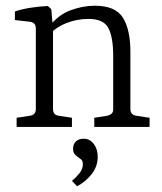

<svg xmlns="http://www.w3.org/2000/svg" viewBox="-20 -443 564 670"><path d="M309 0V-32L354 -39Q363 -41 369 -46Q375 -51 375 -62V-249Q375 -312 358.5 -344.5Q342 -377 289 -377Q248 -377 210.5 -362Q173 -347 144 -315L147 -345Q181 -390 224.5 -406.5Q268 -423 311 -423Q383 -423 409 -381Q435 -339 435 -263V-62Q435 -42 456 -39L502 -32V0ZM38 0V-32L84 -39Q105 -42 105 -62V-344Q105 -364 85 -367L32 -373V-403Q59 -412 90 -416.5Q121 -421 147 -422L159 -411L165 -340V-62Q165 -42 185 -39L231 -32V0ZM321 104Q321 138 299.5 165Q278 192 249 207L231 188Q245 177 257 162Q269 147 269 131Q269 118 263.5 113.5Q258 109 253 106Q247 102 241 95.5Q235 89 235 76Q235 60 245 50.5Q255 41 272 41Q293 41 307 59Q321 77 321 104Z"/></svg>

Font: Rasa Light
Style: Regular
Weight: 300
Designer: Anna Giedrys (Yrsa+Rasa design), David Brezina (Yrsa art-direction, Rasa art-direction, design)
Foundry: Rosetta Type Foundry
Version: Version 2.004